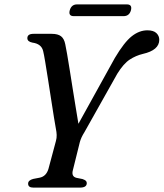

<svg xmlns="http://www.w3.org/2000/svg" viewBox="-20 -854 745 874"><path d="M375 -20.5Q375 0 344 0H131.5Q108 0 108 -18Q108 -33.5 131 -39.5L159.5 -45Q190 -50.5 200.5 -85L234.5 -212Q238.5 -226 238 -239.5Q237.5 -253 234.5 -267.5Q231.5 -282.5 225.8 -318.5Q220 -354.5 213 -400.2Q206 -446 198.8 -491.5Q191.5 -537 185.8 -572.2Q180 -607.5 176.5 -621Q169 -654.5 127.5 -660Q105 -664.5 104.5 -679.5Q104 -700 132.5 -700H215.5Q243.5 -700 257.8 -689Q272 -678 277 -653Q280 -639 285.5 -607.8Q291 -576.5 297.5 -535Q304 -493.5 311.2 -448.5Q318.5 -403.5 325.2 -362Q332 -320.5 337 -290.5L503 -590.5Q545.5 -662 579.8 -689Q614 -716 651 -716Q678.5 -716 691.8 -703.5Q705 -691 705 -673Q705 -625.5 630 -608.5Q598.5 -601 570.5 -582.8Q542.5 -564.5 514 -518.5L365 -253.5Q356 -239 351.2 -228.5Q346.5 -218 343.5 -207.5L312 -80.5Q303.5 -50.5 328 -44.5L355.5 -39Q367 -35 371 -30.8Q375 -26.5 375 -20.5ZM297.5 -807Q305 -834 331 -834H557.5Q583 -834 576 -807Q568.5 -780.5 542.5 -780.5H316Q290.5 -780.5 297.5 -807Z"/></svg>

Font: Fraunces 9pt
Style: Italic
Weight: 400
Italic angle: -16°
Version: Version 1.000;[b76b70a41]